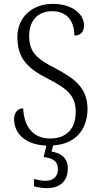

<svg xmlns="http://www.w3.org/2000/svg" viewBox="-20 -744 520 994"><path d="M222 230C289 230 331 196 331 128C331 74 296 48 247 41L255 9C367 2 433 -69 433 -181C433 -290 363 -340 265 -391C169 -440 131 -475 131 -558C131 -633 172 -686 250 -686C329 -686 365 -632 365 -560C396 -560 415 -577 415 -613C415 -670 355 -724 254 -724C145 -724 70 -654 70 -552C70 -444 121 -391 225 -338C331 -284 372 -247 372 -165C372 -79 326 -27 239 -27C148 -27 104 -93 100 -183C70 -183 53 -159 53 -127C53 -56 107 5 220 10L206 69C252 74 280 91 280 131C280 172 254 192 215 192C197 192 178 188 156 183V220C178 227 203 230 222 230Z"/></svg>

Font: Noto Serif Myanmar SemiCondensed Light
Style: Regular
Weight: 300
Width: 4
Designer: Ben Mitchell and the Monotype Design Team
Foundry: Monotype Imaging Inc.
Version: Version 2.106